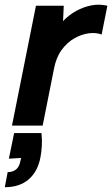

<svg xmlns="http://www.w3.org/2000/svg" viewBox="-39 -524 468 801"><path d="M134 31Q137 60 135.5 85Q134 110 130 131Q119 191 81 224Q43 257 -19 257L-7 194Q15 194 28.5 182.5Q42 171 46 148L49 135L-2 138L20 31ZM111 -500H227L224 -436Q249 -462 279 -478.5Q309 -495 342 -501.5Q375 -508 409 -500L385 -380Q361 -389 331 -385Q301 -381 271 -364Q241 -347 218 -315.5Q195 -284 186 -236L139 0H11Z"/></svg>

Font: Albert Sans
Style: Bold Italic
Weight: 700
Italic angle: -11.25°
Designer: Andreas Rasmussen
Foundry: a.Foundry
Version: Version 1.025